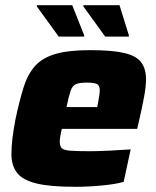

<svg xmlns="http://www.w3.org/2000/svg" viewBox="-20 -711 601 739"><path d="M268 8Q173 8 120 -5Q67 -18 45.5 -46Q24 -74 24 -118Q24 -146 28 -179.5Q32 -213 40 -254Q55 -324 70.5 -374Q86 -424 114 -456Q142 -488 192.5 -503Q243 -518 327 -518Q412 -518 458.5 -507Q505 -496 523.5 -471Q542 -446 542 -406Q542 -377 534 -335Q526 -293 517 -254L508 -215H218Q215 -204 212.5 -189Q210 -174 210 -167Q210 -149 217.5 -141Q225 -133 250 -131Q275 -129 326 -129Q354 -129 397.5 -131Q441 -133 483 -136L456 -11Q425 -2 372 3Q319 8 268 8ZM236 -299H354L357 -313Q360 -331 362 -342.5Q364 -354 364 -363Q364 -383 352.5 -388Q341 -393 315 -393Q287 -393 273 -387.5Q259 -382 252 -362Q245 -342 236 -299ZM206 -570 122 -686V-691H258L304 -575V-570ZM385 -570 301 -686V-691H440L476 -575V-570Z"/></svg>

Font: Saira ExtraBold
Style: Italic
Weight: 800
Italic angle: -12°
Designer: Hector Gatti with collaboration of the Omnibus-Type team
Foundry: Omnibus-Type
Version: Version 1.100; ttfautohint (v1.8.3)